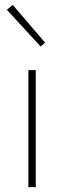

<svg xmlns="http://www.w3.org/2000/svg" viewBox="-20 -764 262 784"><path d="M96 0V-478H126V0ZM146 -574 8 -724 32 -744 164 -590Z"/></svg>

Font: Assistant ExtraLight
Style: Regular
Weight: 200
Designer: Hebrew By Ben Nathan, Latin by Paul Hunt
Version: Version 3.000